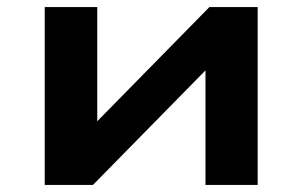

<svg xmlns="http://www.w3.org/2000/svg" viewBox="-20 -521 852 541"><path d="M106 0V-501H254V-161H236L570 -501H706V0H559V-341H577L242 0Z"/></svg>

Font: Nunito Sans 7pt Expanded
Style: Bold
Weight: 700
Width: 7
Designer: Vernon Adams
Foundry: Vernon Adams
Version: Version 3.101;gftools[0.9.27]